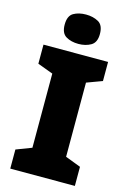

<svg xmlns="http://www.w3.org/2000/svg" viewBox="-138 -1002 717 1068"><g transform="rotate(15 220.0 -468.5)"><path d="M406 0H34V-110L123 -144V-571L34 -604V-714H406V-604L317 -571V-144L406 -110ZM220 -937Q261 -937 291.5 -920Q322 -903 322 -852Q322 -803 291.5 -785.5Q261 -768 220 -768Q178 -768 148.5 -785.5Q119 -803 119 -852Q119 -903 148.5 -920Q178 -937 220 -937Z"/></g></svg>

Font: Noto Sans Arabic Blk
Style: Regular
Weight: 900
Designer: Monotype Design Team, Nadine Chahine, Nizar Qandah and Khaled Hosny
Foundry: Monotype Imaging Inc.
Version: Version 2.012; ttfautohint (v1.8.4.7-5d5b)